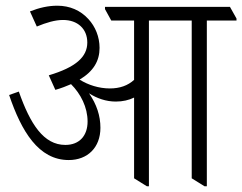

<svg xmlns="http://www.w3.org/2000/svg" viewBox="-20 -647 849 673"><path d="M221 -86C287 -86 332 -130 332 -199C332 -241 319 -281 292 -320C320 -302 352 -291 386 -291C410 -291 432 -296 450 -305V-22L495 6H502V-575H652V-22L697 6H705V-575H809V-582L786 -623H348V-615L370 -575H450V-367C428 -347 400 -337 365 -337C327 -337 289 -349 259 -368C308 -397 329 -434 329 -479C329 -518 314 -554 290 -580C262 -611 224 -627 181 -627C149 -627 118 -620 85 -607L109 -554C143 -568 173 -577 201 -577C252 -577 286 -546 286 -498C286 -447 245 -411 151 -383L174 -332C195 -338 213 -345 229 -352C263 -318 287 -271 287 -221C287 -172 259 -139 209 -139C133 -139 86 -212 46 -326L12 -314C55 -187 115 -86 221 -86Z"/></svg>

Font: Noto Serif Devanagari Condensed Light
Style: Regular
Weight: 300
Width: 3
Designer: Universal Thirst, Indian Type Foundry and the Monotype Design Team
Foundry: Monotype Imaging Inc.
Version: Version 2.004